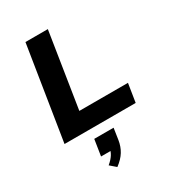

<svg xmlns="http://www.w3.org/2000/svg" viewBox="-235 -829 1126 1255"><g transform="rotate(-30 327.5 -201.0)"><path d="M49 0 161 -705H330L241 -139H608L586 0ZM273 303 229 265Q259 240 273.5 216.5Q288 193 292 169L317 190H215L234 68H380L367 154Q360 199 338 235Q316 271 273 303Z"/></g></svg>

Font: Nunito Sans 10pt SemiExpanded ExtraBold
Style: Italic
Weight: 800
Width: 6
Italic angle: -9°
Designer: Vernon Adams
Foundry: Vernon Adams
Version: Version 3.101;gftools[0.9.27]